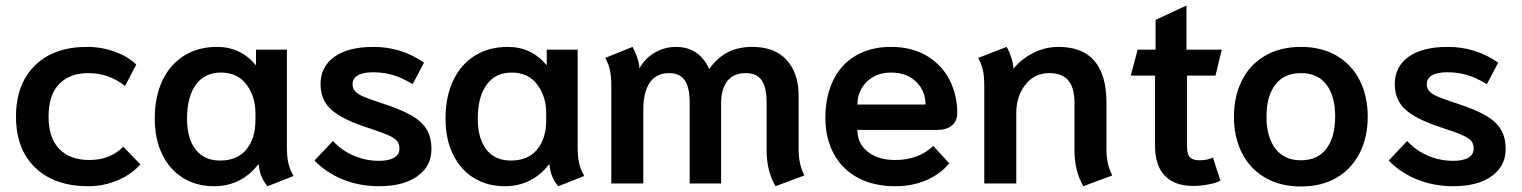

<svg xmlns="http://www.w3.org/2000/svg" viewBox="-20 -665 5516 696"><path d="M38 -242Q38 -360 106.5 -427.5Q175 -495 295 -495Q349 -495 396.5 -477.5Q444 -460 474 -431L433 -353Q407 -375 373 -387.5Q339 -400 300 -400Q233 -400 194.5 -360.5Q156 -321 156 -242Q156 -165 195 -125Q234 -85 304 -85Q379 -85 427 -133L489 -69Q457 -33 406.5 -11.5Q356 10 300 10Q178 10 108 -57Q38 -124 38 -242Z M541 -235Q541 -314 568.5 -372.5Q596 -431 647 -463Q698 -495 767 -495Q853 -495 908 -428V-485H1020V-132Q1020 -96 1025.5 -72.5Q1031 -49 1044 -27L950 10Q922 -21 918 -68H915Q887 -31 846.5 -10.5Q806 10 756 10Q692 10 643.5 -20Q595 -50 568 -105.5Q541 -161 541 -235ZM906 -229V-255Q906 -315 873.5 -358.5Q841 -402 781 -402Q722 -402 690 -358Q658 -314 658 -235Q658 -163 689 -123Q720 -83 778 -83Q840 -83 873 -123Q906 -163 906 -229Z M1120 -83 1187 -154Q1219 -119 1262.5 -100.5Q1306 -82 1354 -82Q1390 -82 1409 -93.5Q1428 -105 1428 -126Q1428 -142 1420.5 -152.5Q1413 -163 1390.5 -173.5Q1368 -184 1319 -200Q1222 -231 1182 -266.5Q1142 -302 1142 -360Q1142 -423 1192 -459Q1242 -495 1334 -495Q1435 -495 1517 -438L1476 -360Q1436 -384 1403 -393.5Q1370 -403 1333 -403Q1295 -403 1276.5 -391.5Q1258 -380 1258 -360Q1258 -344 1268 -333.5Q1278 -323 1299.5 -314Q1321 -305 1367 -290Q1434 -268 1471.5 -246.5Q1509 -225 1526.5 -196Q1544 -167 1544 -124Q1544 -63 1493.5 -26.5Q1443 10 1354 10Q1284 10 1224 -14Q1164 -38 1120 -83Z M1595 -235Q1595 -314 1622.5 -372.5Q1650 -431 1701 -463Q1752 -495 1821 -495Q1907 -495 1962 -428V-485H2074V-132Q2074 -96 2079.5 -72.5Q2085 -49 2098 -27L2004 10Q1976 -21 1972 -68H1969Q1941 -31 1900.5 -10.5Q1860 10 1810 10Q1746 10 1697.5 -20Q1649 -50 1622 -105.5Q1595 -161 1595 -235ZM1960 -229V-255Q1960 -315 1927.5 -358.5Q1895 -402 1835 -402Q1776 -402 1744 -358Q1712 -314 1712 -235Q1712 -163 1743 -123Q1774 -83 1832 -83Q1894 -83 1927 -123Q1960 -163 1960 -229Z M2759 -120V-293Q2759 -348 2741 -374Q2723 -400 2683 -400Q2639 -400 2616.5 -371Q2594 -342 2594 -291V0H2480V-294Q2480 -348 2462 -374Q2444 -400 2406 -400Q2359 -400 2335.5 -365.5Q2312 -331 2312 -268V0H2196V-354Q2196 -387 2191.5 -409Q2187 -431 2174 -455L2273 -495Q2282 -479 2289.5 -457.5Q2297 -436 2298 -417Q2318 -454 2354 -474.5Q2390 -495 2430 -495Q2514 -495 2551 -415Q2580 -456 2618 -475.5Q2656 -495 2707 -495Q2789 -495 2832 -447Q2875 -399 2875 -320V-122Q2875 -69 2896 -29L2791 10Q2759 -46 2759 -120Z M2972 -239Q2972 -312 2998.5 -370Q3025 -428 3079 -461.5Q3133 -495 3210 -495Q3287 -495 3341.5 -461.5Q3396 -428 3423 -373.5Q3450 -319 3450 -256Q3450 -226 3430.5 -210Q3411 -194 3377 -194H3088Q3088 -145 3125.5 -115Q3163 -85 3225 -85Q3310 -85 3363 -136L3421 -73Q3389 -34 3338.5 -12Q3288 10 3225 10Q3147 10 3090 -20.5Q3033 -51 3002.5 -107.5Q2972 -164 2972 -239ZM3335 -286Q3335 -336 3300.5 -369Q3266 -402 3210 -402Q3156 -402 3122 -368.5Q3088 -335 3088 -286Z M3875 -120V-291Q3875 -347 3852.5 -373.5Q3830 -400 3784 -400Q3730 -400 3697 -358Q3664 -316 3664 -255V0H3548V-354Q3548 -386 3543.5 -408.5Q3539 -431 3526 -455L3629 -495Q3638 -480 3645.5 -457.5Q3653 -435 3654 -416Q3682 -451 3725.5 -473Q3769 -495 3817 -495Q3991 -495 3991 -291V-122Q3991 -69 4012 -29L3907 10Q3875 -46 3875 -120Z M4167 -136V-391H4079L4104 -485H4169V-593L4281 -645V-485H4409L4386 -391H4283V-133Q4283 -106 4293.5 -95Q4304 -84 4328 -84Q4357 -84 4377 -94L4404 -10Q4389 -2 4360.5 3.5Q4332 9 4306 9Q4238 9 4202.5 -28Q4167 -65 4167 -136Z M4453 -242Q4453 -316 4482 -373.5Q4511 -431 4566 -463Q4621 -495 4696 -495Q4771 -495 4825.5 -463Q4880 -431 4909 -373.5Q4938 -316 4938 -242Q4938 -168 4909 -110.5Q4880 -53 4825.5 -21Q4771 11 4696 11Q4621 11 4566 -21Q4511 -53 4482 -110.5Q4453 -168 4453 -242ZM4820 -242Q4820 -316 4788.5 -358Q4757 -400 4696 -400Q4635 -400 4603 -358Q4571 -316 4571 -242Q4571 -169 4603 -126.5Q4635 -84 4696 -84Q4757 -84 4788.5 -126.5Q4820 -169 4820 -242Z M5014 -83 5081 -154Q5113 -119 5156.5 -100.5Q5200 -82 5248 -82Q5284 -82 5303 -93.5Q5322 -105 5322 -126Q5322 -142 5314.5 -152.5Q5307 -163 5284.5 -173.5Q5262 -184 5213 -200Q5116 -231 5076 -266.5Q5036 -302 5036 -360Q5036 -423 5086 -459Q5136 -495 5228 -495Q5329 -495 5411 -438L5370 -360Q5330 -384 5297 -393.5Q5264 -403 5227 -403Q5189 -403 5170.5 -391.5Q5152 -380 5152 -360Q5152 -344 5162 -333.5Q5172 -323 5193.5 -314Q5215 -305 5261 -290Q5328 -268 5365.5 -246.5Q5403 -225 5420.5 -196Q5438 -167 5438 -124Q5438 -63 5387.5 -26.5Q5337 10 5248 10Q5178 10 5118 -14Q5058 -38 5014 -83Z"/></svg>

Font: Niramit SemiBold
Style: Regular
Weight: 600
Designer: Katatrad Aksorn Co.,Ltd.
Foundry: Cadson Demak Co.,Ltd.
Version: Version 1.001; ttfautohint (v1.6)